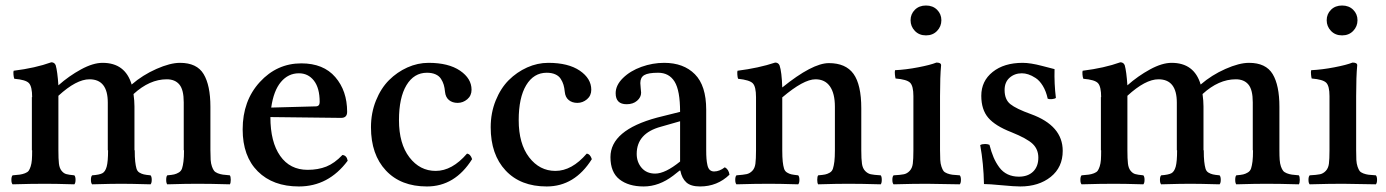

<svg xmlns="http://www.w3.org/2000/svg" viewBox="-20 -670 5053 700"><path d="M97.2 -122.1H96.2V-315.9H97.2Q97.2 -354 85.7 -366.7Q74.2 -379.4 32.2 -382.8Q29.8 -388.7 29.1 -398.4Q28.3 -408.2 29.8 -412.1Q108.9 -421.9 167 -442.9Q178.7 -442.9 183.1 -432.1Q189.5 -409.7 192.9 -358.9Q231.4 -393.1 275.4 -417Q319.3 -440.9 354 -440.9Q436.5 -440.9 460 -361.8Q500 -396.5 550.3 -418.7Q600.6 -440.9 636.2 -440.9Q697.8 -440.9 722.4 -399.9Q747.1 -358.9 747.1 -280.8V-122.1Q747.1 -101.1 748 -87.2Q749 -73.2 752.7 -63Q756.3 -52.7 760.5 -47.4Q764.6 -42 773.9 -38.3Q783.2 -34.7 792.2 -33.4Q801.3 -32.2 817.9 -30.8Q821.3 -26.4 821.3 -14.4Q821.3 -2.4 817.9 2Q747.6 0 699.2 0Q658.2 0 589.8 2Q585.9 -2.4 585.9 -14.4Q585.9 -26.4 589.8 -30.8Q606.9 -32.2 615.2 -34.2Q623.5 -36.1 632.1 -41.3Q640.6 -46.4 643.8 -56.2Q647 -65.9 648.9 -81.3Q650.9 -96.7 650.9 -122.1H649.9V-296.9Q649.9 -342.8 634 -361.8Q618.2 -380.9 587.9 -380.9Q525.4 -380.9 466.8 -327.1Q470.2 -302.2 470.2 -282.2V-122.1H471.2Q471.2 -96.7 472.9 -81.3Q474.6 -65.9 477.5 -55.7Q480.5 -45.4 488.3 -40.8Q496.1 -36.1 504.4 -34.2Q512.7 -32.2 528.8 -30.8Q533.2 -26.4 533.2 -14.4Q533.2 -2.4 528.8 2Q454.6 0 421.9 0Q388.2 0 315.9 2Q311.5 -2.4 311.5 -14.4Q311.5 -26.4 315.9 -30.8Q342.3 -32.7 353 -38.3Q363.8 -43.9 368.9 -62.3Q374 -80.6 374 -122.1H373V-295.9Q373 -380.9 306.2 -380.9Q258.3 -380.9 192.9 -320.8V-122.1Q192.9 -90.3 194.8 -73.7Q196.8 -57.1 204.3 -47.6Q211.9 -38.1 221.2 -35.4Q230.5 -32.7 251 -30.8Q255.4 -26.4 255.4 -14.4Q255.4 -2.4 251 2Q182.6 0 145 0Q94.2 0 25.9 2Q21.5 -2.4 21.5 -14.4Q21.5 -26.4 25.9 -30.8Q43 -32.2 52.2 -33.4Q61.5 -34.7 71 -38.3Q80.6 -42 84.5 -47.4Q88.4 -52.7 91.8 -63.2Q95.2 -73.7 96.2 -87.2Q97.2 -100.6 97.2 -122.1Z M968.8 -277.8 1130.9 -282.2Q1145.5 -282.2 1145.5 -297.9Q1145.5 -349.1 1124.5 -376Q1103.5 -402.8 1069.8 -402.8Q1030.8 -402.8 1004.2 -371.1Q977.5 -339.4 968.8 -277.8ZM1228.5 -105Q1244.1 -103.5 1247.6 -84Q1177.7 9.8 1069.8 9.8Q975.1 9.8 919.9 -45.2Q864.7 -100.1 864.7 -198.2Q864.7 -302.7 927.2 -370.8Q989.7 -439 1078.6 -439Q1159.2 -439 1202.4 -388.9Q1245.6 -338.9 1245.6 -262.2Q1245.6 -240.2 1223.6 -240.2L965.8 -243.2Q965.8 -152.3 1001.5 -101.6Q1037.1 -50.8 1101.6 -50.8Q1139.6 -50.8 1169.7 -62.7Q1199.7 -74.7 1228.5 -105Z M1701.2 -89.8Q1638.7 9.8 1536.6 9.8Q1441.4 9.8 1387 -48.3Q1332.5 -106.4 1332.5 -206.1Q1332.5 -258.3 1350.6 -303.2Q1368.7 -348.1 1398.2 -377.7Q1427.7 -407.2 1465.3 -424.1Q1502.9 -440.9 1542.5 -440.9Q1615.2 -440.9 1657.2 -412.4Q1699.2 -383.8 1699.2 -342.8Q1699.2 -321.3 1683.6 -308.1Q1668 -294.9 1648.4 -294.9Q1629.4 -294.9 1616.9 -305.2Q1604.5 -315.4 1602.5 -335Q1601.1 -350.1 1597.9 -360.8Q1594.7 -371.6 1587.9 -382.3Q1581.1 -393.1 1568.1 -398.9Q1555.2 -404.8 1536.6 -404.8Q1489.3 -404.8 1461.9 -359.4Q1434.6 -314 1434.6 -231.9Q1434.6 -146 1472.7 -96.4Q1510.7 -46.9 1568.4 -46.9Q1628.4 -46.9 1682.6 -109.9Q1695.3 -108.4 1701.2 -89.8Z M2137.7 -89.8Q2075.2 9.8 1973.1 9.8Q1877.9 9.8 1823.5 -48.3Q1769 -106.4 1769 -206.1Q1769 -258.3 1787.1 -303.2Q1805.2 -348.1 1834.7 -377.7Q1864.3 -407.2 1901.9 -424.1Q1939.5 -440.9 1979 -440.9Q2051.8 -440.9 2093.8 -412.4Q2135.7 -383.8 2135.7 -342.8Q2135.7 -321.3 2120.1 -308.1Q2104.5 -294.9 2085 -294.9Q2065.9 -294.9 2053.5 -305.2Q2041 -315.4 2039.1 -335Q2037.6 -350.1 2034.4 -360.8Q2031.2 -371.6 2024.4 -382.3Q2017.6 -393.1 2004.6 -398.9Q1991.7 -404.8 1973.1 -404.8Q1925.8 -404.8 1898.4 -359.4Q1871.1 -314 1871.1 -231.9Q1871.1 -146 1909.2 -96.4Q1947.3 -46.9 2004.9 -46.9Q2064.9 -46.9 2119.1 -109.9Q2131.8 -108.4 2137.7 -89.8Z M2459.5 -81.1V-228L2389.6 -208Q2301.3 -184.1 2301.3 -108.9Q2301.3 -79.1 2319.3 -58.1Q2337.4 -37.1 2368.7 -37.1Q2405.3 -37.1 2459.5 -81.1ZM2460.4 -47.9H2457.5L2434.6 -29.8Q2382.8 9.8 2326.7 9.8Q2271.5 9.8 2238.5 -16.1Q2205.6 -42 2205.6 -97.2Q2205.6 -195.3 2375.5 -241.2L2459.5 -262.2Q2459.5 -339.8 2439.5 -372.3Q2419.4 -404.8 2379.4 -404.8Q2343.3 -404.8 2328.9 -396.2Q2314.5 -387.7 2314.5 -367.2Q2314.5 -359.9 2315.9 -348.6Q2317.4 -337.4 2317.4 -332Q2317.4 -315.4 2302.7 -302.7Q2288.1 -290 2264.6 -290Q2224.6 -290 2224.6 -330.1Q2224.6 -359.4 2251.2 -385.5Q2277.8 -411.6 2318.6 -426.3Q2359.4 -440.9 2401.4 -440.9Q2472.2 -440.9 2513.4 -399.4Q2554.7 -357.9 2554.7 -270V-124Q2554.7 -104 2555.7 -91.6Q2556.6 -79.1 2559.3 -67.4Q2562 -55.7 2568.1 -50.3Q2574.2 -44.9 2583.5 -44.9Q2603 -44.9 2622.6 -60.1Q2636.7 -52.7 2639.6 -33.2Q2595.2 9.8 2532.2 9.8Q2498.5 9.8 2482.2 -5.1Q2465.8 -20 2460.4 -47.9Z M3120.1 -274.9V-122.1Q3120.1 -89.8 3122.6 -73Q3125 -56.2 3134.3 -46.6Q3143.6 -37.1 3154.8 -34.7Q3166 -32.2 3190.9 -30.8Q3194.8 -26.4 3194.8 -14.4Q3194.8 -2.4 3190.9 2Q3120.6 0 3072.3 0Q3031.2 0 2962.9 2Q2959.5 -2.4 2959.5 -14.4Q2959.5 -26.4 2962.9 -30.8Q2980 -32.2 2988.3 -33.9Q2996.6 -35.6 3005.1 -40.5Q3013.7 -45.4 3016.8 -55.4Q3020 -65.4 3022 -81.1Q3023.9 -96.7 3023.9 -122.1V-280.8Q3023.9 -329.1 3005.9 -355Q2987.8 -380.9 2953.1 -380.9Q2909.7 -380.9 2832 -314.9V-122.1Q2832 -96.2 2833.7 -80.8Q2835.4 -65.4 2838.4 -55.7Q2841.3 -45.9 2849.4 -41Q2857.4 -36.1 2865.2 -34.4Q2873 -32.7 2890.1 -30.8Q2894.5 -26.4 2894.5 -14.4Q2894.5 -2.4 2890.1 2Q2821.8 0 2784.2 0Q2733.4 0 2665 2Q2660.6 -2.4 2660.6 -14.4Q2660.6 -26.4 2665 -30.8Q2690.9 -32.7 2702.1 -35.2Q2713.4 -37.6 2722.7 -47.1Q2731.9 -56.6 2734.1 -73.2Q2736.3 -89.8 2736.3 -122.1V-315.9Q2736.3 -354 2724.6 -366.2Q2712.9 -378.4 2670.9 -382.8Q2668.9 -387.7 2668.2 -398.2Q2667.5 -408.7 2668.9 -412.1Q2746.1 -421.9 2806.2 -441.9Q2817.9 -441.9 2822.3 -431.2Q2830.1 -408.2 2832 -351.1Q2941.9 -439.9 3002 -439.9Q3063.5 -439.9 3091.8 -400.6Q3120.1 -361.3 3120.1 -274.9Z M3407.2 -319.8V-122.1Q3407.2 -100.6 3408 -86.9Q3408.7 -73.2 3412.4 -62.5Q3416 -51.8 3419.9 -46.6Q3423.8 -41.5 3433.3 -37.8Q3442.9 -34.2 3452.1 -33Q3461.4 -31.7 3479 -30.8Q3483.4 -26.4 3483.4 -14.4Q3483.4 -2.4 3479 2Q3460 1.5 3419.2 1Q3378.4 0.5 3357.9 0Q3310.1 0 3237.8 2Q3233.4 -2.4 3233.4 -14.4Q3233.4 -26.4 3237.8 -30.8Q3263.7 -32.2 3275.4 -34.7Q3287.1 -37.1 3296.4 -46.9Q3305.7 -56.6 3307.9 -73.2Q3310.1 -89.8 3310.1 -122.1V-319.8Q3310.1 -356.4 3298.1 -368.4Q3286.1 -380.4 3245.1 -383.8Q3243.7 -388.7 3242.7 -398.4Q3241.7 -408.2 3243.2 -414.1Q3283.2 -416 3327.6 -424.6Q3372.1 -433.1 3394 -441.9Q3411.1 -441.9 3411.1 -432.1Q3407.2 -391.1 3407.2 -319.8ZM3315.4 -557.4Q3299.8 -573.7 3299.8 -596.2Q3299.8 -618.7 3315.4 -634.3Q3331.1 -649.9 3356 -649.9Q3380.9 -649.9 3396.5 -634.3Q3412.1 -618.7 3412.1 -596.2Q3412.1 -573.7 3396.5 -557.4Q3380.9 -541 3356 -541Q3331.1 -541 3315.4 -557.4Z M3553.7 -141.1Q3560.1 -145 3571.8 -145Q3580.1 -145 3587.4 -142.1Q3594.2 -115.7 3602.5 -96.2Q3610.8 -76.7 3623.3 -59.8Q3635.7 -43 3653.8 -34.4Q3671.9 -25.9 3694.8 -25.9Q3727.5 -25.9 3746.6 -44.4Q3765.6 -63 3765.6 -95.2Q3765.6 -125.5 3745.1 -145.3Q3724.6 -165 3667.5 -188Q3608.4 -210.9 3583 -240.7Q3557.6 -270.5 3557.6 -320.8Q3557.6 -374.5 3599.1 -407.7Q3640.6 -440.9 3708.5 -440.9Q3736.8 -440.9 3778.6 -429.9Q3820.3 -418.9 3824.7 -418Q3823.2 -364.7 3829.6 -313Q3825.2 -309.6 3815.4 -308.6Q3805.7 -307.6 3799.8 -310.1Q3793.9 -337.4 3782 -356.9Q3770 -376.5 3755.6 -385.7Q3741.2 -395 3729 -398.9Q3716.8 -402.8 3705.6 -402.8Q3679.2 -402.8 3660.9 -386.7Q3642.6 -370.6 3642.6 -341.8Q3642.6 -307.1 3663.6 -290.3Q3684.6 -273.4 3738.8 -253.9Q3854.5 -211.9 3854.5 -120.1Q3854.5 -60.1 3810.8 -25.1Q3767.1 9.8 3699.7 9.8Q3678.2 9.8 3632.3 5.4Q3586.4 1 3567.4 1Q3565.9 -74.2 3553.7 -141.1Z M3994.6 -122.1H3993.7V-315.9H3994.6Q3994.6 -354 3983.2 -366.7Q3971.7 -379.4 3929.7 -382.8Q3927.2 -388.7 3926.5 -398.4Q3925.8 -408.2 3927.2 -412.1Q4006.3 -421.9 4064.5 -442.9Q4076.2 -442.9 4080.6 -432.1Q4086.9 -409.7 4090.3 -358.9Q4128.9 -393.1 4172.9 -417Q4216.8 -440.9 4251.5 -440.9Q4334 -440.9 4357.4 -361.8Q4397.5 -396.5 4447.8 -418.7Q4498 -440.9 4533.7 -440.9Q4595.2 -440.9 4619.9 -399.9Q4644.5 -358.9 4644.5 -280.8V-122.1Q4644.5 -101.1 4645.5 -87.2Q4646.5 -73.2 4650.1 -63Q4653.8 -52.7 4658 -47.4Q4662.1 -42 4671.4 -38.3Q4680.7 -34.7 4689.7 -33.4Q4698.7 -32.2 4715.3 -30.8Q4718.8 -26.4 4718.8 -14.4Q4718.8 -2.4 4715.3 2Q4645 0 4596.7 0Q4555.7 0 4487.3 2Q4483.4 -2.4 4483.4 -14.4Q4483.4 -26.4 4487.3 -30.8Q4504.4 -32.2 4512.7 -34.2Q4521 -36.1 4529.5 -41.3Q4538.1 -46.4 4541.3 -56.2Q4544.4 -65.9 4546.4 -81.3Q4548.3 -96.7 4548.3 -122.1H4547.4V-296.9Q4547.4 -342.8 4531.5 -361.8Q4515.6 -380.9 4485.4 -380.9Q4422.9 -380.9 4364.3 -327.1Q4367.7 -302.2 4367.7 -282.2V-122.1H4368.7Q4368.7 -96.7 4370.4 -81.3Q4372.1 -65.9 4375 -55.7Q4377.9 -45.4 4385.7 -40.8Q4393.6 -36.1 4401.9 -34.2Q4410.2 -32.2 4426.3 -30.8Q4430.7 -26.4 4430.7 -14.4Q4430.7 -2.4 4426.3 2Q4352.1 0 4319.3 0Q4285.6 0 4213.4 2Q4209 -2.4 4209 -14.4Q4209 -26.4 4213.4 -30.8Q4239.7 -32.7 4250.5 -38.3Q4261.2 -43.9 4266.4 -62.3Q4271.5 -80.6 4271.5 -122.1H4270.5V-295.9Q4270.5 -380.9 4203.6 -380.9Q4155.8 -380.9 4090.3 -320.8V-122.1Q4090.3 -90.3 4092.3 -73.7Q4094.2 -57.1 4101.8 -47.6Q4109.4 -38.1 4118.7 -35.4Q4127.9 -32.7 4148.4 -30.8Q4152.8 -26.4 4152.8 -14.4Q4152.8 -2.4 4148.4 2Q4080.1 0 4042.5 0Q3991.7 0 3923.3 2Q3918.9 -2.4 3918.9 -14.4Q3918.9 -26.4 3923.3 -30.8Q3940.4 -32.2 3949.7 -33.4Q3959 -34.7 3968.5 -38.3Q3978 -42 3981.9 -47.4Q3985.8 -52.7 3989.3 -63.2Q3992.7 -73.7 3993.7 -87.2Q3994.6 -100.6 3994.6 -122.1Z M4924.3 -319.8V-122.1Q4924.3 -100.6 4925 -86.9Q4925.8 -73.2 4929.4 -62.5Q4933.1 -51.8 4937 -46.6Q4940.9 -41.5 4950.4 -37.8Q4960 -34.2 4969.2 -33Q4978.5 -31.7 4996.1 -30.8Q5000.5 -26.4 5000.5 -14.4Q5000.5 -2.4 4996.1 2Q4977.1 1.5 4936.3 1Q4895.5 0.5 4875 0Q4827.1 0 4754.9 2Q4750.5 -2.4 4750.5 -14.4Q4750.5 -26.4 4754.9 -30.8Q4780.8 -32.2 4792.5 -34.7Q4804.2 -37.1 4813.5 -46.9Q4822.8 -56.6 4825 -73.2Q4827.1 -89.8 4827.1 -122.1V-319.8Q4827.1 -356.4 4815.2 -368.4Q4803.2 -380.4 4762.2 -383.8Q4760.7 -388.7 4759.8 -398.4Q4758.8 -408.2 4760.3 -414.1Q4800.3 -416 4844.7 -424.6Q4889.2 -433.1 4911.1 -441.9Q4928.2 -441.9 4928.2 -432.1Q4924.3 -391.1 4924.3 -319.8ZM4832.5 -557.4Q4816.9 -573.7 4816.9 -596.2Q4816.9 -618.7 4832.5 -634.3Q4848.1 -649.9 4873 -649.9Q4897.9 -649.9 4913.6 -634.3Q4929.2 -618.7 4929.2 -596.2Q4929.2 -573.7 4913.6 -557.4Q4897.9 -541 4873 -541Q4848.1 -541 4832.5 -557.4Z"/></svg>

Font: Common Serif Medium
Style: Regular
Weight: 500
Designer: Philipp H. Poll, Khaled Hosny
Foundry: Stefan Peev, Context Ltd.
Version: Version 1.026